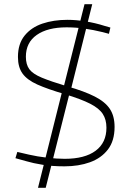

<svg xmlns="http://www.w3.org/2000/svg" viewBox="-20 -798 624 920"><path d="M289 -1Q230 -1 184 -8.5Q138 -16 108 -25L54 -40L63 -70L119 -57Q158 -48 205 -42.5Q252 -37 290 -37Q386 -37 438 -75.5Q490 -114 490 -186Q490 -225 472.5 -252Q455 -279 412 -301Q369 -323 290 -347Q208 -371 159 -393Q110 -415 88 -445.5Q66 -476 66 -525Q66 -588 98 -627.5Q130 -667 183.5 -685Q237 -703 303 -703Q344 -703 390.5 -695.5Q437 -688 481 -674L509 -666L502 -636L472 -644Q427 -655 384.5 -661Q342 -667 299 -667Q208 -667 156 -630.5Q104 -594 104 -526Q104 -489 120.5 -466.5Q137 -444 180 -426Q223 -408 303 -384Q384 -361 434 -335.5Q484 -310 506.5 -276Q529 -242 529 -190Q529 -123 497 -81.5Q465 -40 411 -20.5Q357 -1 289 -1ZM162 102 280 -369 315 -358 199 102ZM317 -358 282 -369 385 -778H422Z"/></svg>

Font: REM Medium Thin
Style: Regular
Weight: 250
Version: Version 1.005;gftools[0.9.28]